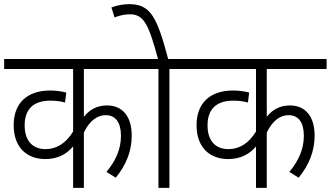

<svg xmlns="http://www.w3.org/2000/svg" viewBox="-20 -907 1597 927"><path d="M674 -574V-622H0V-574H333V-272C298 -215 253 -187 200 -187C141 -187 99 -223 99 -302C99 -380 142 -421 223 -421C250 -421 273 -418 294 -412L300 -460C278 -466 252 -470 222 -470C110 -470 46 -408 46 -303C46 -190 115 -139 198 -139C259 -139 302 -163 333 -200V0H385V-267C412 -324 450 -351 490 -351C539 -351 564 -315 564 -251C564 -186 538 -130 494 -77L539 -49C590 -112 616 -178 616 -252C616 -346 571 -398 496 -398C451 -398 413 -379 385 -343V-574Z M798 -574H897V-622H792C738 -825 707 -887 604 -887C574 -887 544 -881 518 -871L533 -823C557 -832 582 -838 607 -838C676 -838 698 -787 743 -622H660V-574H745V0H798Z M1557 -574V-622H883V-574H1216V-272C1181 -215 1136 -187 1083 -187C1024 -187 982 -223 982 -302C982 -380 1025 -421 1106 -421C1133 -421 1156 -418 1177 -412L1183 -460C1161 -466 1135 -470 1105 -470C993 -470 929 -408 929 -303C929 -190 998 -139 1081 -139C1142 -139 1185 -163 1216 -200V0H1268V-267C1295 -324 1333 -351 1373 -351C1422 -351 1447 -315 1447 -251C1447 -186 1421 -130 1377 -77L1422 -49C1473 -112 1499 -178 1499 -252C1499 -346 1454 -398 1379 -398C1334 -398 1296 -379 1268 -343V-574Z"/></svg>

Font: Noto Sans Devanagari SemiCondensed Light
Style: Regular
Weight: 300
Width: 4
Designer: Jelle Bosma - Monotype Design Team
Foundry: Monotype Imaging Inc.
Version: Version 2.004